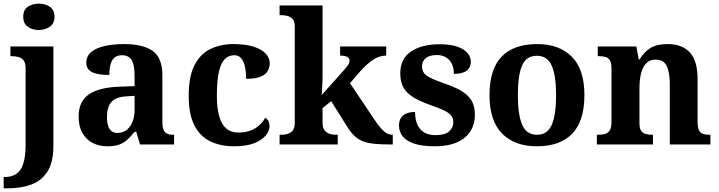

<svg xmlns="http://www.w3.org/2000/svg" viewBox="-40 -790 3931 1050"><path d="M-20 240V178H-13Q23 178 48.5 161.5Q74 145 87 106Q100 67 100 0V-417Q100 -446 89 -460Q78 -474 60 -478.5Q42 -483 21 -483H17V-536H252V8Q252 97 219.5 148Q187 199 130.5 219.5Q74 240 0 240ZM172 -626Q136 -626 111.5 -644Q87 -662 87 -698Q87 -736 112 -753Q137 -770 173 -770Q207 -770 232.5 -753Q258 -736 258 -698Q258 -662 232.5 -644Q207 -626 172 -626Z M547 10Q503 10 467.5 -8Q432 -26 411 -62Q390 -98 390 -153Q390 -235 445.5 -273.5Q501 -312 614 -316L696 -319V-374Q696 -411 690 -436Q684 -461 669 -474.5Q654 -488 627 -488Q601 -488 586 -475Q571 -462 564.5 -438Q558 -414 558 -380Q495 -380 463.5 -395.5Q432 -411 432 -447Q432 -484 460 -506.5Q488 -529 535 -539Q582 -549 638 -549Q743 -549 795.5 -511Q848 -473 848 -379V-124Q848 -96 854 -81Q860 -66 873 -59.5Q886 -53 908 -53H912V0H726L705 -69H696Q674 -42 654.5 -24.5Q635 -7 610 1.5Q585 10 547 10ZM602 -63Q631 -63 652 -79Q673 -95 684.5 -123.5Q696 -152 696 -191V-266L651 -263Q611 -261 588 -247.5Q565 -234 555 -209.5Q545 -185 545 -149Q545 -121 551.5 -101.5Q558 -82 570.5 -72.5Q583 -63 602 -63Z M1240 10Q1167 10 1111 -16.5Q1055 -43 1023.5 -103.5Q992 -164 992 -266Q992 -374 1024.5 -435.5Q1057 -497 1112.5 -523Q1168 -549 1237 -549Q1302 -549 1346 -535Q1390 -521 1412.5 -497.5Q1435 -474 1435 -444Q1435 -423 1424.5 -403Q1414 -383 1386 -371Q1358 -359 1306 -359Q1306 -394 1300 -423Q1294 -452 1280 -470Q1266 -488 1241 -488Q1212 -488 1191 -468.5Q1170 -449 1158 -401Q1146 -353 1146 -267Q1146 -200 1158.5 -155Q1171 -110 1197 -87.5Q1223 -65 1265 -65Q1300 -65 1328.5 -75.5Q1357 -86 1378 -105Q1399 -124 1410 -146Q1423 -139 1428.5 -126.5Q1434 -114 1434 -100Q1434 -75 1413.5 -49.5Q1393 -24 1350.5 -7Q1308 10 1240 10Z M1489 0V-53H1501Q1516 -53 1532.5 -57.5Q1549 -62 1560.5 -76Q1572 -90 1572 -118V-646Q1572 -673 1560 -686Q1548 -699 1531.5 -703Q1515 -707 1501 -707H1489V-760H1724V-377Q1724 -364 1723.5 -347.5Q1723 -331 1722 -314.5Q1721 -298 1720.5 -286Q1720 -274 1719 -270L1845 -411Q1856 -424 1862 -432.5Q1868 -441 1870 -448Q1872 -455 1872 -459Q1872 -472 1858.5 -479Q1845 -486 1820 -486V-536H2072V-486Q2055 -486 2038 -481Q2021 -476 2004 -465.5Q1987 -455 1969 -439Q1951 -423 1931 -401L1874 -335L2007 -137Q2034 -96 2057 -74.5Q2080 -53 2105 -53H2108V0H2094Q2040 0 2003 -4Q1966 -8 1940.5 -19Q1915 -30 1895 -50Q1875 -70 1855 -103L1771 -237L1724 -199V-118Q1724 -90 1736 -76Q1748 -62 1764.5 -57.5Q1781 -53 1795 -53H1807V0Z M2338 10Q2268 10 2225 -4.5Q2182 -19 2162 -44.5Q2142 -70 2142 -104Q2142 -132 2155 -148.5Q2168 -165 2188 -171.5Q2208 -178 2230 -178Q2230 -116 2258.5 -83.5Q2287 -51 2342 -51Q2393 -51 2416 -71.5Q2439 -92 2439 -122Q2439 -144 2427 -158.5Q2415 -173 2388.5 -186Q2362 -199 2318 -214Q2261 -234 2223.5 -256Q2186 -278 2167.5 -309.5Q2149 -341 2149 -389Q2149 -469 2208 -508.5Q2267 -548 2364 -548Q2424 -548 2462 -534.5Q2500 -521 2517.5 -499Q2535 -477 2535 -453Q2535 -421 2512 -403.5Q2489 -386 2442 -386Q2442 -435 2416.5 -462Q2391 -489 2349 -489Q2310 -489 2289 -472.5Q2268 -456 2268 -427Q2268 -394 2294 -376Q2320 -358 2389 -334Q2443 -316 2480.5 -294.5Q2518 -273 2537.5 -242Q2557 -211 2557 -163Q2557 -82 2500 -36Q2443 10 2338 10Z M2895 10Q2775 10 2706 -59.5Q2637 -129 2637 -270Q2637 -411 2703 -480Q2769 -549 2898 -549Q3018 -549 3087 -480Q3156 -411 3156 -270Q3156 -129 3090 -59.5Q3024 10 2895 10ZM2897 -53Q2935 -53 2958 -77.5Q2981 -102 2991 -151Q3001 -200 3001 -270Q3001 -378 2977 -431.5Q2953 -485 2896 -485Q2838 -485 2815 -431.5Q2792 -378 2792 -270Q2792 -163 2815.5 -108Q2839 -53 2897 -53Z M3224 0V-53H3230Q3253 -53 3269 -57.5Q3285 -62 3294.5 -77Q3304 -92 3304 -122V-418Q3304 -446 3295.5 -460Q3287 -474 3271 -478.5Q3255 -483 3233 -483H3229V-536H3440L3453 -465H3458Q3482 -506 3517 -527.5Q3552 -549 3611 -549Q3690 -549 3732.5 -503.5Q3775 -458 3775 -356V-124Q3775 -93 3782.5 -78Q3790 -63 3804.5 -58Q3819 -53 3841 -53H3845V0H3623V-329Q3623 -393 3606.5 -428.5Q3590 -464 3546 -464Q3512 -464 3492.5 -442.5Q3473 -421 3465 -385.5Q3457 -350 3457 -309V-118Q3457 -90 3465 -76.5Q3473 -63 3489 -58Q3505 -53 3527 -53H3531V0Z"/></svg>

Font: Noto Serif Khmer
Style: Bold
Weight: 700
Version: Version 2.003